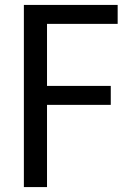

<svg xmlns="http://www.w3.org/2000/svg" viewBox="-20 -760 531 780"><path d="M77 -740V0H171V-334H430V-411H171V-663H458V-740Z"/></svg>

Font: Malmofest
Style: Regular
Weight: 400
Designer: Jonny Pinhorn (Poppins), Kolossal
Version: Version 1.004;Glyphs 3.1.2 (3151)